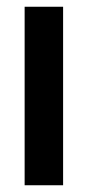

<svg xmlns="http://www.w3.org/2000/svg" viewBox="-20 -549 261 569"><path d="M53 0V-529H167V0Z"/></svg>

Font: Hubot Sans Medium
Style: Regular
Weight: 500
Designer: Deni Anggara
Foundry: GitHub, Inc., Subsidiary of Microsoft Corporation
Version: Version 2.000